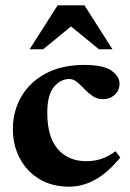

<svg xmlns="http://www.w3.org/2000/svg" viewBox="-20 -690 490 723"><path d="M297.5 -445.5Q369.5 -445.5 399.8 -424Q430 -402.5 430 -375.5Q430 -349 411.8 -332.8Q393.5 -316.5 367.5 -316.5Q346 -316.5 329.2 -328Q312.5 -339.5 298.2 -354.5Q284 -369.5 270.2 -381Q256.5 -392.5 240.5 -392.5Q208.5 -392.5 183.2 -362.8Q158 -333 158 -265Q158 -174 197.8 -128.5Q237.5 -83 305 -83Q335.5 -83 361.5 -91.8Q387.5 -100.5 415 -120.5L433 -97Q386 -39.5 338.2 -13.2Q290.5 13 240.5 13Q176 13 128.5 -15.5Q81 -44 54.8 -93.2Q28.5 -142.5 28.5 -204Q28.5 -271 60.2 -326Q92 -381 152 -413.2Q212 -445.5 297.5 -445.5ZM91.5 -504.5 197 -670H298L403.5 -504.5H352.5L247.5 -590.5L142.5 -504.5Z"/></svg>

Font: Newsreader Text
Style: Bold
Weight: 700
Designer: Hugues Gentile
Foundry: Production Type
Version: Version 1.001